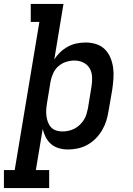

<svg xmlns="http://www.w3.org/2000/svg" viewBox="-61 -755 681 980"><path d="M-41 205V113H14L140 -643H96V-735H263L216 -451Q229 -472 247 -489Q265 -506 286.5 -517.5Q308 -529 331 -533.5Q354 -538 377 -538Q405 -538 431 -529.5Q457 -521 475 -502.5Q493 -484 503 -459.5Q513 -435 516.5 -408.5Q520 -382 518 -354Q516 -326 512 -298L493 -188Q489 -163 481.5 -138.5Q474 -114 460.5 -91Q447 -68 428 -48.5Q409 -29 385.5 -16Q362 -3 336.5 2.5Q311 8 286 8Q262 8 239.5 1.5Q217 -5 200 -19.5Q183 -34 172.5 -54.5Q162 -75 157 -97L122 113H190V205ZM258 -84Q273 -84 289 -87.5Q305 -91 319.5 -98.5Q334 -106 346 -117.5Q358 -129 367 -143Q376 -157 380.5 -172.5Q385 -188 388 -203L406 -313Q410 -337 409 -361.5Q408 -386 397 -405.5Q386 -425 365 -435.5Q344 -446 319 -446Q319 -446 319 -446Q319 -446 319 -446Q297 -446 275.5 -439Q254 -432 237 -417Q220 -402 210.5 -381Q201 -360 197 -339L179 -229Q176 -212 175 -195.5Q174 -179 176 -163Q178 -147 183.5 -132Q189 -117 199.5 -105.5Q210 -94 225.5 -89Q241 -84 258 -84Z"/></svg>

Font: Iosevka Slab Semibold Extended
Style: Italic
Weight: 600
Width: 7
Italic angle: -9°
Monospace: yes
Designer: Belleve Invis
Foundry: Belleve Invis
Version: Version 11.1.0; ttfautohint (v1.8.3)